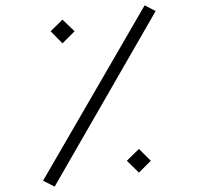

<svg xmlns="http://www.w3.org/2000/svg" viewBox="-20 -688 740 713"><path d="M140 -17 517 -668 558 -647 183 5ZM168 -572 212 -615 257 -572 212 -527ZM451 -91 496 -135 540 -91 496 -47Z"/></svg>

Font: FiraGO ExtraLight
Style: Regular
Weight: 200
Designer: bBox Type
Foundry: bBox Type GmbH
Version: Version 1.001